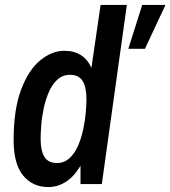

<svg xmlns="http://www.w3.org/2000/svg" viewBox="-20 -743 688 775"><path d="M175 12Q111 12 73 -35Q35 -82 35 -177Q35 -302 65.5 -382Q96 -462 143 -500Q190 -538 240 -538Q279 -538 306.5 -520.5Q334 -503 349 -469L386 -723H492L391 0H305V-74Q278 -29 245 -8.5Q212 12 175 12ZM210 -85Q239 -85 260 -104Q281 -123 294.5 -153.5Q308 -184 315.5 -219Q323 -254 326 -287Q329 -320 329 -343Q329 -391 313.5 -416Q298 -441 263 -441Q233 -441 212 -422Q191 -403 177.5 -372Q164 -341 156.5 -306Q149 -271 146.5 -238Q144 -205 144 -182Q144 -134 159.5 -109.5Q175 -85 210 -85ZM498 -546 554 -723H648L565 -546Z"/></svg>

Font: Archivo Narrow SemiBold
Style: Italic
Weight: 600
Italic angle: -8°
Designer: Hector Gatti
Foundry: Omnibus-Type
Version: Version 3.002